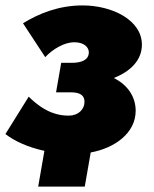

<svg xmlns="http://www.w3.org/2000/svg" viewBox="-41 -553 570 709"><path d="M100 136H272L294 10C382 -6 460 -61 460 -144C460 -196 430 -240 379 -265C441 -289 483 -331 483 -388C483 -479 373 -533 264 -533C176 -533 102 -503 44 -467L126 -342C154 -372 197 -397 233 -397C270 -397 287 -378 287 -360C287 -330 257 -321 224 -321H185L166 -212H222C257 -212 271 -199 271 -177C271 -149 248 -126 213 -126C176 -126 127 -135 65 -196L-21 -58C14 -31 63 -9 123 4Z"/></svg>

Font: Fixel Display 20240404 Black
Style: Italic
Weight: 900
Italic angle: -10°
Designer: AlfaBravo + MacPaw
Foundry: Kyrylo Tkachov, Marchela Mozhyna, Serhii Makarenko, Maria Weinstein, Zakhar Kryvoshyya
Version: Version 1.211;Glyphs 3.2 (3225)